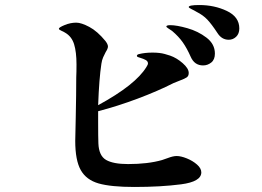

<svg xmlns="http://www.w3.org/2000/svg" viewBox="-20 -788 1040 763"><path d="M931 -675Q931 -654 918.5 -642Q906 -630 889 -630Q861 -630 844 -657Q821 -692 804 -710Q787 -728 761 -741Q753 -746 741.5 -751.5Q730 -757 730 -760Q730 -768 772 -768Q832 -768 881.5 -744.5Q931 -721 931 -675ZM780 -103Q780 -66 699.5 -55.5Q619 -45 514 -45Q421 -45 372 -59Q323 -73 301 -112Q279 -151 279 -228Q279 -251 281 -321Q283 -415 283 -481Q284 -500 284 -532Q284 -581 274.5 -612Q265 -643 239 -658Q233 -662 223.5 -666Q214 -670 214 -674Q214 -679 237 -688.5Q260 -698 283 -698Q303 -698 335 -681Q367 -664 399 -625Q409 -612 409 -603Q409 -595 400 -581Q395 -572 390 -560.5Q385 -549 383 -535Q374 -477 370 -370Q519 -451 562 -522Q568 -531 568 -536Q568 -544 560 -549Q552 -554 532 -560Q524 -562 524 -566Q524 -571 532 -573Q556 -579 586 -579Q615 -579 634.5 -573.5Q654 -568 656 -567Q682 -558 706 -537Q730 -516 730 -498Q730 -486 722 -480.5Q714 -475 695 -468L670 -458Q607 -426 527 -396Q447 -366 370 -346V-304Q370 -242 371 -218Q373 -169 401.5 -152.5Q430 -136 489 -136Q568 -136 624 -152Q645 -159 647 -160Q668 -168 682 -168Q699 -168 722.5 -158.5Q746 -149 763 -134Q780 -119 780 -103ZM834 -575Q834 -551 819.5 -539.5Q805 -528 787 -528Q753 -528 738 -562Q723 -596 706.5 -619.5Q690 -643 664 -665Q657 -670 649 -675Q641 -680 641 -683Q642 -688 657 -688Q682 -688 724.5 -676Q767 -664 800.5 -638.5Q834 -613 834 -575Z"/></svg>

Font: Shippori Mincho
Style: Bold
Weight: 700
Designer: FONTDASU
Foundry: FONTDASU / Google Inc. / but / Adobe
Version: Version 3.110; ttfautohint (v1.8.3)